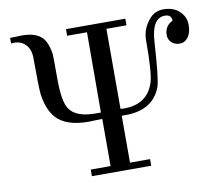

<svg xmlns="http://www.w3.org/2000/svg" viewBox="-78 -793 1013 886"><g transform="rotate(-10 429.0 -350.5)"><path d="M736 -581Q736 -624 774 -642Q774 -671 743 -671Q681 -671 675 -559Q664 -385 652 -352Q611 -244 467 -251V-31H561V0H283V-31H376V-252L341 -251Q226 -244 172 -290Q128 -328 116 -412Q112 -445 112 -584Q112 -626 87.5 -649.5Q63 -673 22 -668V-694L58 -695Q134 -700 169 -668Q195 -643 203 -585Q204 -574 204 -468Q204 -362 229 -327Q260 -280 361 -282H375L376 -658H283V-689H561V-658H467V-283L482 -282Q594 -281 625 -380Q638 -423 638 -572Q638 -622 666 -659Q694 -701 741 -701Q788 -701 816 -674.5Q844 -648 844 -611Q844 -574 828.5 -553Q813 -532 789.5 -532Q766 -532 751 -546Q736 -560 736 -581Z"/></g></svg>

Font: GFS Didot
Style: Regular
Weight: 400
Designer: Takis Katsoulidis and George D. Matthiopoulos
Foundry: Takis Katsoulidis and George D. Matthiopoulos
Version: Version 1.0